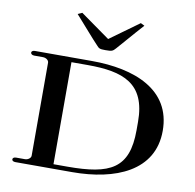

<svg xmlns="http://www.w3.org/2000/svg" viewBox="-99 -1066 1187 1167"><g transform="rotate(10 494.0 -482.0)"><path d="M302 -27.7V-657.4H402C620.8 -657.4 763.4 -608.9 763.4 -370.3V-318.8C763.4 -81.2 651.5 -27.7 388.1 -27.7ZM71.3 0H421.8C688.1 0 920.8 -94.1 920.8 -342.6C920.8 -596 688.1 -686.1 421.8 -686.1H71.3C58.4 -686.1 50.5 -680.2 50.5 -672.3C50.5 -665.3 58.4 -657.4 71.3 -657.4H125.7C145.5 -657.4 162.4 -644.6 162.4 -629.7V-55.4C162.4 -41.6 145.5 -27.7 125.7 -27.7H71.3C58.4 -27.7 50.5 -21.8 50.5 -13.9C50.5 -5.9 58.4 0 71.3 0ZM493.1 -765.3C532.7 -765.3 537.6 -768.3 554.5 -787.1C587.1 -822.8 632.7 -878.2 700 -952.5L676.2 -964.4L497 -834.7L314.9 -964.4L288.1 -952.5C355.4 -877.2 404 -819.8 436.6 -786.1C452.5 -768.3 455.4 -765.3 493.1 -765.3Z"/></g></svg>

Font: Biblismive
Style: Regular
Weight: 400
Designer: Susan Drake
Foundry: Susan Drake
Version: Version 1.0; ttfautohint (v1.8.4.7-5d5b)